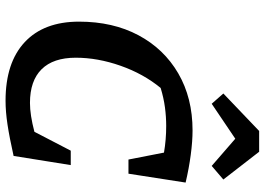

<svg xmlns="http://www.w3.org/2000/svg" viewBox="-151 -793 954 692"><g transform="rotate(90 326.0 -447.0)"><path d="M343 10Q206 10 132 -59Q58 -128 58 -255Q58 -377 107 -469Q156 -561 244.5 -612.5Q333 -664 450 -664Q489 -664 538 -657.5Q587 -651 638 -639L606 -433H555L530 -561Q484 -569 434 -569Q401 -569 367 -564.5Q333 -560 297 -549Q246 -487 217 -404.5Q188 -322 188 -243Q188 -162 229.5 -120Q271 -78 351 -78Q394 -78 455 -94L523 -225H575L542 -19Q475 -4 428.5 3Q382 10 343 10ZM527 -904 627 -775 578 -733 480 -818 354 -733 317 -775 452 -904Z"/></g></svg>

Font: Piazzolla SemiBold
Style: Italic
Weight: 600
Italic angle: -11.3°
Designer: Juan Pablo del Peral
Foundry: Huerta Tipografica
Version: Version 1.330